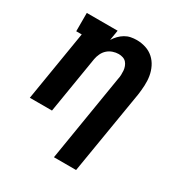

<svg xmlns="http://www.w3.org/2000/svg" viewBox="-173 -666 946 998"><g transform="rotate(30 300.0 -166.5)"><path d="M292 205 377 -314Q380 -327 380.5 -340Q381 -353 380 -365.5Q379 -378 374.5 -390Q370 -402 362 -411Q354 -420 341.5 -424Q329 -428 316 -428Q299 -428 281.5 -422Q264 -416 250.5 -404Q237 -392 229 -375Q221 -358 218 -341L162 0H29L98 -420H65V-530H250L240 -469Q250 -485 263 -498.5Q276 -512 292 -521.5Q308 -531 325.5 -534.5Q343 -538 361 -538Q389 -538 415.5 -529.5Q442 -521 462 -503Q482 -485 494 -460.5Q506 -436 510.5 -409Q515 -382 513.5 -353Q512 -324 508 -296L425 205Z"/></g></svg>

Font: Iosevka Curly Slab XBdExObl
Style: Regular
Weight: 800
Width: 7
Italic angle: -9°
Monospace: yes
Designer: Belleve Invis
Foundry: Belleve Invis
Version: Version 11.1.0; ttfautohint (v1.8.3)